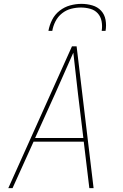

<svg xmlns="http://www.w3.org/2000/svg" viewBox="-20 -975 640 995"><path d="M23 0 353 -735H377L465 0H443L414 -241H154L45 0ZM162 -260H412L384 -490Q378 -543 372 -596Q366 -649 360 -702Q336 -649 313 -596Q290 -543 266 -490ZM231 -815Q236 -844 250 -872Q264 -900 289 -919.5Q314 -939 343.5 -947Q373 -955 402 -955Q431 -955 458.5 -947Q486 -939 504 -919.5Q522 -900 527 -872Q532 -844 527 -815H507Q511 -840 506.5 -864.5Q502 -889 486.5 -906Q471 -923 447.5 -929.5Q424 -936 399 -936Q374 -936 348.5 -929.5Q323 -923 301.5 -906Q280 -889 267.5 -864.5Q255 -840 251 -815Z"/></svg>

Font: Iosevka Thin Extended
Style: Italic
Weight: 100
Width: 7
Italic angle: -9°
Monospace: yes
Designer: Belleve Invis
Foundry: Belleve Invis
Version: Version 32.5.0; ttfautohint (v1.8.4)